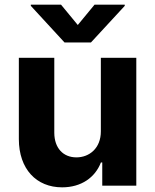

<svg xmlns="http://www.w3.org/2000/svg" viewBox="-20 -792 662 819"><path d="M410.2 -232.2C410.5 -159.1 360.4 -120.7 306.1 -120.7C248.9 -120.7 212 -160.9 211.6 -225.1V-545.5H60.4V-198.2C60.7 -70.7 135.3 7.1 245 7.1C327.1 7.1 386 -35.2 410.5 -99.1H416.2V0H561.4V-545.5H410.2ZM111.5 -767 255.3 -610.8H367.9L512.1 -767V-772H383.2L311.8 -685.4L240.4 -772H111.5Z"/></svg>

Font: Margiela Sans
Style: Bold
Weight: 700
Designer: Stefan Endress, Andreas Faust
Version: Version 1.100;FEAKit 1.0